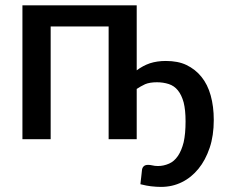

<svg xmlns="http://www.w3.org/2000/svg" viewBox="-20 -530 858 731"><path d="M500.5 -509.8V-262.2Q523.9 -279.8 550.8 -289.1Q578.1 -297.9 611.3 -297.9Q657.7 -297.9 689.5 -282.7Q724.1 -266.1 747.1 -237.3Q770.5 -208.5 782.2 -166.5Q793.9 -124.5 793.9 -73.2Q793.9 -13.7 778.3 32.7Q762.2 80.1 735.8 112.3Q708.5 146 672.4 163.6Q636.2 181.6 592.8 181.6Q575.7 181.6 554.7 179.2Q540 177.7 514.6 171.4Q515.1 166 516.1 157.2Q517.1 148.4 517.6 144.5Q518.1 140.6 519 131.8Q519.5 126.5 520.5 117.7Q521.5 108.4 527.3 103Q532.7 97.7 543.9 97.7Q551.3 97.7 559.6 99.6Q569.3 102.1 581.5 102.1Q603 102.1 624 92.8Q643.1 84.5 657.2 64Q671.4 43 679.2 11.7Q686.5 -20.5 686.5 -67.9Q686.5 -111.3 679.2 -140.1Q671.4 -168.5 657.2 -186Q643.6 -203.1 622.6 -210Q601.1 -216.8 577.6 -216.8Q550.3 -216.8 532.7 -209.5Q515.1 -201.2 500.5 -191.4V0H393.6V-429.2H172.9V0H65.4V-509.8Z"/></svg>

Font: Lato-SemiBold
Style: Regular
Weight: 500
Designer: Lukasz Dziedzic with Adam Twardoch and Botio Nikoltchev
Foundry: tyPoland Lukasz Dziedzic
Version: ""